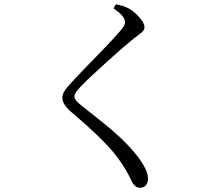

<svg xmlns="http://www.w3.org/2000/svg" viewBox="-20 -817 1040 898"><path d="M510.4 -778.3 522.3 -796.8Q539.7 -793.5 554.4 -789.2Q569.1 -784.9 583.6 -776.5Q601.2 -766.8 617.5 -751.1Q633.9 -735.5 644.7 -719.3Q655.6 -703.1 655.6 -690.7Q655.6 -680.6 650 -673.2Q644.5 -665.8 633.3 -657.7Q622.1 -649.7 604.4 -636.1Q579.5 -615.7 544.8 -585.5Q510.2 -555.3 474.1 -522.6Q438.1 -489.9 408.3 -462Q378.5 -434.1 363.3 -418.1Q341.9 -396.1 335 -385.4Q328.1 -374.7 328.1 -366.3Q328.1 -356.1 336.7 -345.9Q345.4 -335.8 361.9 -322.7Q413.5 -281.6 459.8 -244.8Q506 -207.9 546.9 -169.5Q587.7 -131 623 -85.8Q644.1 -59.3 658.2 -31.5Q672.2 -3.8 672.2 17.9Q672.2 31 667.9 40.6Q663.5 50.2 655.2 55.7Q646.8 61.2 634.4 61.2Q622.2 61.2 613.3 53.8Q604.4 46.5 598.9 36.8Q591.3 22.2 581.6 1.9Q571.9 -18.4 551.1 -49.8Q516.4 -103.3 458.9 -160.8Q401.3 -218.4 310.6 -295.5Q291.8 -312.1 281.7 -328.1Q271.7 -344.2 271.7 -360.3Q271.7 -373.4 279.1 -386.9Q286.4 -400.4 297.9 -412.9Q313.3 -430.6 337.9 -456.8Q362.5 -483 392.2 -513.5Q421.9 -543.9 451 -573.7Q480.1 -603.5 503.9 -629.4Q527.8 -655.3 541.8 -671.7Q555.1 -687.3 560 -696.2Q564.9 -705.1 564.9 -713.7Q564.9 -726.2 553.3 -741.6Q541.6 -756.9 510.4 -778.3Z"/></svg>

Font: Noto Serif HK
Style: Regular
Weight: 200
Designer: Ryoko NISHIZUKA 西塚涼子 (kana & ideographs); Frank Grießhammer (Latin, Greek & Cyrillic); Wenlong ZHANG 张文龙 (bopomofo); San
Foundry: Adobe
Version: Version 2.001;hotconv 1.1.0;makeotfexe 2.6.0